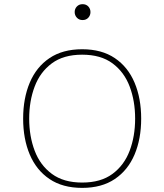

<svg xmlns="http://www.w3.org/2000/svg" viewBox="-20 -890 783 915"><path d="M371.6 -655.3Q464.8 -655.3 527.3 -613Q589.8 -570.8 621.3 -496.1Q652.8 -421.4 652.8 -324.7Q652.8 -228 621.3 -153.6Q589.8 -79.1 527.3 -36.9Q464.8 5.4 371.6 5.4Q278.3 5.4 215.8 -36.9Q153.3 -79.1 121.8 -153.6Q90.3 -228 90.3 -324.7Q90.3 -421.4 121.8 -496.1Q153.3 -570.8 215.8 -613Q278.3 -655.3 371.6 -655.3ZM371.6 -629.4Q282.7 -629.4 227.1 -588.1Q171.4 -546.9 145.3 -477.8Q119.1 -408.7 119.1 -324.7Q119.1 -240.7 145.3 -171.6Q171.4 -102.5 227.3 -61.3Q283.2 -20 371.6 -20Q460.4 -20 516.1 -61.3Q571.8 -102.5 597.9 -171.6Q624 -240.7 624 -324.7Q624 -408.7 597.9 -477.8Q571.8 -546.9 516.1 -588.1Q460.4 -629.4 371.6 -629.4ZM335.9 -832.5Q335.9 -848.1 346.4 -859.1Q356.9 -870.1 373.5 -870.1Q390.6 -870.1 400.9 -859.1Q411.1 -848.1 411.1 -832.5Q411.1 -816.9 400.9 -805.7Q390.6 -794.4 373.5 -794.4Q356.9 -794.4 346.4 -805.7Q335.9 -816.9 335.9 -832.5Z"/></svg>

Font: Estedad-FD Thin
Style: Regular
Weight: 100
Designer: Amin Abedi
Version: Version 7.3